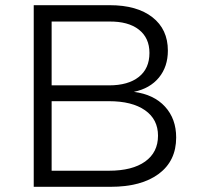

<svg xmlns="http://www.w3.org/2000/svg" viewBox="-20 -720 759 740"><path d="M627 -525Q627 -463 592.5 -421Q558 -379 496 -366Q573 -356 616 -309Q659 -262 659 -190Q659 -100 592 -50Q525 0 406 0H110V-700H403Q508 -700 567.5 -653.5Q627 -607 627 -525ZM556 -516Q556 -574 515 -606Q474 -638 400 -637H179V-391H400Q474 -391 515 -423.5Q556 -456 556 -516ZM589 -197Q589 -260 539 -295Q489 -330 400 -330H179V-62H400Q490 -62 539.5 -97.5Q589 -133 589 -197Z"/></svg>

Font: Gontserrat Light
Style: Regular
Weight: 300
Designer: Julieta Ulanovsky
Foundry: Julieta Ulanovsky
Version: Version 6.001